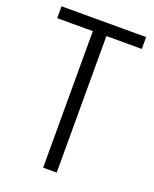

<svg xmlns="http://www.w3.org/2000/svg" viewBox="-133 -775 681 851"><g transform="rotate(20 207.5 -350.0)"><path d="M407 -700V-644H208L240 -679V0H176V-679L205 -644H8V-700Z"/></g></svg>

Font: Pathway Extreme SemiCondensed ExtraLight
Style: Regular
Weight: 250
Width: 4
Version: Version 1.001;gftools[0.9.26]